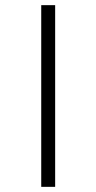

<svg xmlns="http://www.w3.org/2000/svg" viewBox="-20 -725 374 745"><path d="M140 0V-705H194V0Z"/></svg>

Font: Nunito Sans 7pt Expanded ExtraLight
Style: Regular
Weight: 250
Width: 7
Designer: Vernon Adams
Foundry: Vernon Adams
Version: Version 3.101;gftools[0.9.27]